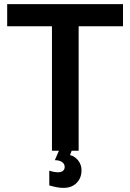

<svg xmlns="http://www.w3.org/2000/svg" viewBox="-20 -734 634 935"><path d="M579 -606H363V0H233V-606H15V-714H579ZM220 169V97Q244 105 263 105Q278 105 286.5 98Q295 91 295 79Q295 64 282 55Q269 46 247 46L267 0H329L321 21Q346 28 361.5 48.5Q377 69 377 95Q377 133 353 157Q329 181 289 181Q261 181 220 169Z"/></svg>

Font: Non Bureau Medium
Style: Regular
Weight: 500
Designer: Jona Saucedo
Foundry: Non Foundry
Version: Version 1.000; ttfautohint (v1.8.4)